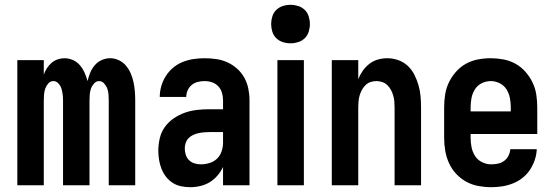

<svg xmlns="http://www.w3.org/2000/svg" viewBox="-20 -770 2297 798"><path d="M52 0V-520H162V-460Q167 -474 175 -486.5Q183 -499 194 -508.5Q205 -518 219 -523Q233 -528 247 -528Q266 -528 283 -520.5Q300 -513 312 -499Q324 -485 331.5 -468Q339 -451 344 -433Q348 -451 355 -468Q362 -485 374 -499Q386 -513 403 -520.5Q420 -528 438 -528Q457 -528 474.5 -519.5Q492 -511 504 -496.5Q516 -482 523.5 -464.5Q531 -447 535 -428Q539 -409 540.5 -390Q542 -371 542 -352V0H432V-352Q432 -365 431 -377.5Q430 -390 426 -401.5Q422 -413 413 -423Q404 -433 392 -433Q380 -433 371 -423Q362 -413 358 -401.5Q354 -390 353 -377.5Q352 -365 352 -352V0H242V-352Q242 -365 240.5 -377.5Q239 -390 235.5 -401.5Q232 -413 223 -423Q214 -433 202 -433Q189 -433 180.5 -423Q172 -413 168 -401.5Q164 -390 163 -377.5Q162 -365 162 -352V0Z M770 8Q751 8 732 4Q713 0 697 -10.5Q681 -21 669.5 -36Q658 -51 651 -69Q644 -87 641 -106Q638 -125 638 -144Q638 -169 644 -195Q650 -221 665 -242Q680 -263 702 -278Q724 -293 748 -301.5Q772 -310 798 -313Q824 -316 850 -316H907V-354Q907 -369 902.5 -384.5Q898 -400 887 -411.5Q876 -423 861 -428Q846 -433 830 -433Q816 -433 802 -429.5Q788 -426 777 -417Q766 -408 760 -394.5Q754 -381 754 -367H644Q644 -390 650.5 -412.5Q657 -435 669.5 -454.5Q682 -474 700 -489Q718 -504 739.5 -512.5Q761 -521 784 -524.5Q807 -528 830 -528Q854 -528 878.5 -524.5Q903 -521 925 -511Q947 -501 965.5 -484.5Q984 -468 995.5 -447Q1007 -426 1012 -402Q1017 -378 1017 -354V0H907V-76Q898 -57 884 -40.5Q870 -24 852 -13Q834 -2 813 3Q792 8 770 8ZM815 -87Q833 -87 851 -92.5Q869 -98 882 -110.5Q895 -123 901 -141Q907 -159 907 -177V-221H850Q839 -221 827.5 -220Q816 -219 804.5 -216.5Q793 -214 782.5 -209Q772 -204 764 -196Q756 -188 752 -176.5Q748 -165 748 -154Q748 -140 752 -127Q756 -114 765.5 -104.5Q775 -95 788 -91Q801 -87 815 -87Z M1133 0V-520H1243V0ZM1188 -590Q1171 -590 1155.5 -595Q1140 -600 1128.5 -611Q1117 -622 1112 -638Q1107 -654 1107 -670Q1107 -686 1112 -702Q1117 -718 1128.5 -729Q1140 -740 1155.5 -745Q1171 -750 1188 -750Q1204 -750 1219.5 -745Q1235 -740 1246.5 -729Q1258 -718 1263 -702Q1268 -686 1268 -670Q1268 -654 1263 -638Q1258 -622 1246.5 -611Q1235 -600 1219.5 -595Q1204 -590 1188 -590Z M1359 0V-520H1469V-441Q1476 -459 1487.5 -475.5Q1499 -492 1515 -504.5Q1531 -517 1550.5 -522.5Q1570 -528 1590 -528Q1613 -528 1635.5 -520Q1658 -512 1675 -496Q1692 -480 1702.5 -459Q1713 -438 1719.5 -415.5Q1726 -393 1728 -369.5Q1730 -346 1730 -323V0H1620V-323Q1620 -335 1619 -347.5Q1618 -360 1614.5 -372.5Q1611 -385 1605 -396Q1599 -407 1590 -416Q1581 -425 1569 -429Q1557 -433 1544 -433Q1532 -433 1520 -429Q1508 -425 1499 -416Q1490 -407 1484 -396Q1478 -385 1474.5 -372.5Q1471 -360 1470 -347.5Q1469 -335 1469 -323V0Z M2021 8Q1995 8 1968 3Q1941 -2 1917.5 -15Q1894 -28 1875.5 -48Q1857 -68 1846 -92.5Q1835 -117 1830.5 -143.5Q1826 -170 1826 -197V-323Q1826 -350 1830 -376.5Q1834 -403 1845.5 -427Q1857 -451 1875 -471.5Q1893 -492 1916.5 -505Q1940 -518 1966.5 -523Q1993 -528 2020 -528Q2046 -528 2072.5 -523Q2099 -518 2122.5 -505Q2146 -492 2164 -471.5Q2182 -451 2193.5 -427Q2205 -403 2209 -376.5Q2213 -350 2213 -323V-213H1936V-197Q1936 -177 1940 -157.5Q1944 -138 1954.5 -121.5Q1965 -105 1983.5 -96Q2002 -87 2021 -87Q2036 -87 2050 -90Q2064 -93 2075.5 -101.5Q2087 -110 2093.5 -123Q2100 -136 2101 -150H2211Q2210 -127 2202.5 -105Q2195 -83 2182.5 -64Q2170 -45 2151.5 -30.5Q2133 -16 2111.5 -7.5Q2090 1 2067.5 4.5Q2045 8 2021 8ZM2103 -307V-323Q2103 -342 2099.5 -361.5Q2096 -381 2085.5 -398Q2075 -415 2057 -424Q2039 -433 2020 -433Q2000 -433 1982 -424Q1964 -415 1953.5 -398Q1943 -381 1939.5 -361.5Q1936 -342 1936 -323V-307Z"/></svg>

Font: Iosevka QP
Style: Bold
Weight: 700
Designer: Belleve Invis
Foundry: Belleve Invis
Version: Version 20.0.0; ttfautohint (v1.8.4)